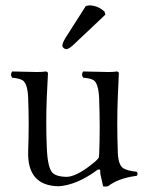

<svg xmlns="http://www.w3.org/2000/svg" viewBox="-20 -678 547 709"><path d="M296.9 -655.8Q303.2 -657.7 311 -658.2Q342.3 -657.2 366.2 -634.8L369.1 -624L253.9 -515.1Q234.9 -496.6 224.1 -496.1Q212.9 -499 210 -508.8Q210.9 -520 221.2 -537.1ZM196.8 9.8Q79.6 8.3 84 -120.1Q87.9 -217.8 84 -315.9Q82 -370.1 63 -381.8Q50.8 -388.7 24.9 -391.1Q16.6 -402.8 24.9 -414.1Q95.2 -412.1 116.2 -412.1Q138.7 -412.1 148.9 -414.1Q155.8 -413.1 157.2 -408.2Q157.2 -407.2 152.8 -319.8Q148.9 -226.6 152.8 -132.8Q155.8 -56.2 175.3 -38.6Q190.9 -25.4 225.1 -24.9Q259.3 -24.9 315.4 -68.4Q324.2 -75.2 331.1 -81.1Q343.8 -92.8 344.7 -95.7Q345.7 -100.1 346.2 -107.9Q350.1 -205.6 346.2 -310.1Q346.2 -312.5 346.2 -314Q343.8 -369.6 325.7 -381.8Q313.5 -389.2 287.1 -391.1Q278.8 -402.8 287.1 -414.1Q357.4 -412.1 377.9 -412.1Q401.4 -412.1 412.1 -414.1Q418 -412.6 418.9 -408.2Q418.9 -407.2 415 -319.8Q411.1 -222.2 415 -117.7Q415 -115.2 415 -113.8Q417 -69.3 434.6 -57.1Q450.7 -46.9 484.9 -43.9Q491.2 -35.6 484.9 -28.8Q416.5 -20 378.9 9.8Q367.2 12.2 360.8 9.8Q360.8 9.8 350.6 -35.6Q350.1 -42.5 350.1 -46.9Q350.1 -56.2 338.4 -49.8Q336.9 -48.8 335.9 -47.9Q262.2 5.4 196.8 9.8Z"/></svg>

Font: Linux Libertine Display O
Style: Regular
Weight: 400
Designer: Philipp H. Poll
Foundry: Philipp H. Poll
Version: Version 5.0.9